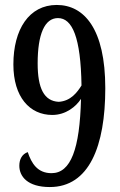

<svg xmlns="http://www.w3.org/2000/svg" viewBox="-20 -744 486 775"><path d="M181 11C340 11 405 -154 405 -388C405 -627 320 -724 209 -724C97 -724 34 -625 34 -484C34 -352 100 -280 191 -280C246 -280 287 -314 307 -345C302 -143 266 -45 188 -45C131 -45 107 -85 92 -130C69 -122 58 -101 58 -75C58 -32 91 11 181 11ZM217 -333C158 -336 132 -387 132 -488C132 -606 160 -671 214 -671C272 -671 306 -593 309 -399C292 -372 266 -336 217 -333Z"/></svg>

Font: Noto Serif Devanagari ExtraCondensed Medium
Style: Regular
Weight: 500
Width: 2
Designer: Universal Thirst, Indian Type Foundry and the Monotype Design Team
Foundry: Monotype Imaging Inc.
Version: Version 2.004